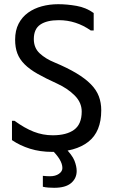

<svg xmlns="http://www.w3.org/2000/svg" viewBox="-20 -726 540 914"><path d="M37 -59V-151H49Q97 -116 140.5 -99Q184 -82 231 -82Q297 -82 333 -108.5Q369 -135 369 -195Q369 -238 335.5 -271.5Q302 -305 252 -328Q197 -353 159 -374.5Q121 -396 97 -420Q73 -444 62.5 -472Q52 -500 52 -537Q52 -581 68.5 -613Q85 -645 113.5 -665.5Q142 -686 179 -696Q216 -706 257 -706Q299 -706 344.5 -698Q390 -690 426 -664V-581H412Q342 -630 260 -630Q203 -630 172 -609Q141 -588 141 -540Q141 -498 169 -472Q197 -446 239 -429Q301 -403 343.5 -377.5Q386 -352 412.5 -325Q439 -298 450.5 -267.5Q462 -237 462 -201Q462 -99 400.5 -51Q339 -3 228 -3Q171 -3 123 -18Q75 -33 37 -59ZM184 111Q192 112 201.5 112.5Q211 113 218 113Q244 113 260.5 101.5Q277 90 277 74Q277 35 223 -16V-26H286Q324 12 334.5 39Q345 66 345 88Q345 123 318.5 145.5Q292 168 238 168Q226 168 211 167Q196 166 184 163Z"/></svg>

Font: D2Coding ligature
Style: Regular
Weight: 400
Monospace: yes
Designer: Yong-Rak Park; Jeong-Hwan Yoon; Sang-Min Lee;
Foundry: NHN Corporation
Version: Version 1.3.2; Build 20180524